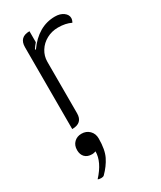

<svg xmlns="http://www.w3.org/2000/svg" viewBox="-200 -579 787 937"><g transform="rotate(-30 193.0 -111.0)"><path d="M136 -336V-46Q136 9 77 9V-452Q77 -509 135 -509V-447Q121 -431 114 -419L117 -415Q183 -509 278 -509Q307 -509 325.5 -495.5Q344 -482 344 -463Q344 -452 337 -440Q307 -455 264 -455Q229 -455 199.5 -439Q170 -423 153 -395.5Q136 -368 136 -336ZM121 160Q118 161 112 162.5Q106 164 100 164Q74 164 60 149.5Q46 135 46 110Q46 83 62.5 67Q79 51 104 51Q131 51 148.5 68.5Q166 86 166 113Q166 176 148 212.5Q130 249 97 282Q92 287 80 287Q67 287 62 283Q121 219 121 160Z"/></g></svg>

Font: K2D ExtraLight
Style: Regular
Weight: 275
Designer: Katatrad Aksorn Co.,Ltd.
Foundry: Cadson Demak Co.,Ltd.
Version: Version 1.000; ttfautohint (v1.6)